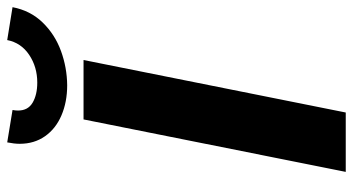

<svg xmlns="http://www.w3.org/2000/svg" viewBox="-241 -728 969 527"><g transform="rotate(-90 243.5 -464.5)"><path d="M179.2 -719.7H342.3L198.2 0H35.2ZM112.3 -895Q112.3 -909.7 116.2 -929.2L205.1 -914.6Q203.6 -906.7 203.6 -899.4Q203.6 -872.1 225.3 -859.4Q247.1 -846.7 280.3 -846.7Q323.2 -846.7 356.4 -868.9Q389.6 -891.1 397 -929.2L487.3 -914.6Q478 -865.7 445.3 -832Q412.6 -798.3 367.2 -781.7Q321.8 -765.1 272.9 -764.6Q227.1 -764.6 190.4 -780.3Q153.8 -795.9 133.1 -825.4Q112.3 -855 112.3 -895Z"/></g></svg>

Font: Reddit Sans Chocolate ExBold
Style: Italic
Weight: 800
Italic angle: -11.25°
Designer: Stephen Hutchings
Version: Version 1.013